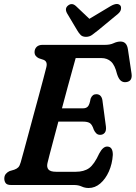

<svg xmlns="http://www.w3.org/2000/svg" viewBox="-20 -924 678 959"><path d="M349.5 0H35Q15.5 0 8.5 -9.2Q1.5 -18.5 1.5 -32Q1.5 -46.5 9.5 -55.8Q17.5 -65 28 -69.5L51.5 -76.5Q64 -81 71.2 -88.2Q78.5 -95.5 83.5 -113.5Q89 -132.5 99 -169.5Q109 -206.5 121.8 -253.8Q134.5 -301 148.2 -351.8Q162 -402.5 174.8 -449.5Q187.5 -496.5 197.2 -533.2Q207 -570 211.5 -588.5Q218.5 -616.5 198 -625L174 -633Q152.5 -643.5 152.5 -662.5Q152.5 -679.5 163 -689.8Q173.5 -700 193 -700H505.5Q530 -700 547.5 -708.2Q565 -716.5 582 -716.5Q613.5 -716.5 619 -677L637 -556.5Q642.5 -518.5 611 -514Q595.5 -511.5 584 -520.5Q572.5 -529.5 564.5 -554.5Q554 -598.5 534.8 -616.2Q515.5 -634 486 -634H358Q353.5 -618.5 343 -580Q332.5 -541.5 318.2 -490Q304 -438.5 289.5 -383H395.5Q410.5 -383 419 -392.2Q427.5 -401.5 432.5 -431Q441 -453.5 460.5 -453.5Q474.5 -453.5 482 -445.2Q489.5 -437 491.5 -423.5L509 -292.5Q511.5 -271 503 -260.8Q494.5 -250.5 480 -250.5Q468.5 -250.5 461 -257.8Q453.5 -265 448.5 -276Q440 -302.5 428.2 -309.5Q416.5 -316.5 395.5 -316.5H271.5Q258.5 -267.5 247 -224.5Q235.5 -181.5 227.5 -150.8Q219.5 -120 217 -109Q212.5 -88.5 222.2 -77.2Q232 -66 261 -66H358Q399.5 -66 425 -84.2Q450.5 -102.5 475.5 -157Q494 -192 515 -192Q544 -192 543.5 -150Q540.5 -105 523.8 -67.5Q507 -30 480.8 -7.5Q454.5 15 423 15Q404 15 387.8 7.5Q371.5 0 349.5 0ZM471 -773.5Q453 -759 439.8 -749.5Q426.5 -740 409.5 -740Q392.5 -740 383.2 -749Q374 -758 365 -773.5L315 -857.5Q301.5 -882 320 -896.5Q339.5 -912 359.5 -893.5L426.5 -830L532.5 -893.5Q566.5 -913 581 -896.5Q586 -890.5 584.2 -878.2Q582.5 -866 569 -854.5Z"/></svg>

Font: Fraunces 144pt SuperSoft SemiBold
Style: Italic
Weight: 600
Italic angle: -16°
Version: Version 1.000;[b76b70a41]